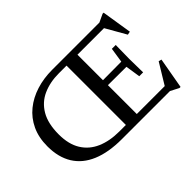

<svg xmlns="http://www.w3.org/2000/svg" viewBox="-134 -994 1318 1318"><g transform="rotate(-45 525.0 -335.0)"><path d="M868.5 -487 866.5 -354 868.5 -221H831L814.5 -329L576 -330V-377.5L814.5 -379L831 -487ZM529.5 -675H635.5V0H529.5ZM441 0Q312 0 223.5 -37.2Q135 -74.5 89.8 -147.2Q44.5 -220 44.5 -326Q44.5 -411.5 75 -476.8Q105.5 -542 159.8 -586Q214 -630 285.5 -652.5Q357 -675 439.5 -675H898L956.5 -702.5H966.5L1001.5 -483L977.5 -478L885 -640L922 -625.5H455Q368.5 -625.5 301.2 -595.2Q234 -565 195.8 -499.8Q157.5 -434.5 157.5 -329.5Q157.5 -234 195.8 -172Q234 -110 303.5 -79.8Q373 -49.5 466 -49.5H927.5L897 -33.5L998 -199.5L1019.5 -194L979.5 31.5H969L908 0Z"/></g></svg>

Font: Newsreader 24pt Medium
Style: Regular
Weight: 500
Designer: Hugues Gentile
Foundry: Production Type
Version: Version 1.003